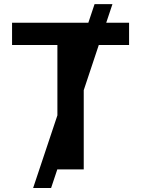

<svg xmlns="http://www.w3.org/2000/svg" viewBox="-20 -840 700 952"><path d="M144.2 92.3 264.6 -268.1V-616.8H39.8V-727.3H418L448.9 -819.6H537.6L506.7 -727.3H620V-616.8H469.8L395.2 -392.8V0H264.6V-1.4L233.3 92.3Z"/></svg>

Font: Inter Zeller Semi Bold
Style: Regular
Weight: 600
Designer: Rasmus Andersson; Joe Bland
Foundry: zeller
Version: Version 3.015;git-dec3a8cb1